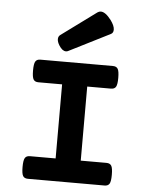

<svg xmlns="http://www.w3.org/2000/svg" viewBox="-57 -883 714 929"><g transform="rotate(5 300.0 -418.5)"><path d="M243.2 -630.4Q225.6 -630.4 210 -655.3Q199.2 -672.4 199.2 -686Q199.2 -699.7 209.5 -707L378.9 -831.5Q386.7 -836.9 395 -836.9Q417.5 -836.9 445.3 -800.3Q464.8 -773.9 464.8 -754.9Q464.8 -739.3 453.1 -733.4L254.4 -633.3Q249.5 -630.4 243.2 -630.4ZM516.6 -54.7Q516.6 -22.5 509.8 -11.2Q502.9 0 485.8 0H113.8Q96.7 0 89.8 -11.2Q83 -22.5 83 -54.7Q83 -86.9 89.8 -98.4Q96.7 -109.9 113.8 -109.9H238.8V-469.7H123.5Q106.4 -469.7 99.6 -481Q92.8 -492.2 92.8 -524.4Q92.8 -556.6 99.6 -568.1Q106.4 -579.6 123.5 -579.6H476.1Q493.2 -579.6 500 -568.1Q506.8 -556.6 506.8 -524.4Q506.8 -492.2 500 -481Q493.2 -469.7 476.1 -469.7H360.8V-109.9H485.8Q502.9 -109.9 509.8 -98.4Q516.6 -86.9 516.6 -54.7Z"/></g></svg>

Font: Courier Prime Sans
Style: Bold
Weight: 700
Designer: Alan Dague-Greene
Foundry: Quote-Unquote Apps
Version: Version 3.020